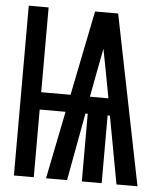

<svg xmlns="http://www.w3.org/2000/svg" viewBox="-53 -781 705 828"><g transform="rotate(5 300.0 -367.5)"><path d="M38 0V-735H124V-368H251L325 -735H425L573 0H482L428 -293H418V0H332V-293H322L268 0H177L236 -293H124V0ZM415 -367 392 -490Q388 -512 383.5 -534Q379 -556 375 -578Q371 -556 366.5 -534Q362 -512 358 -490L335 -367Z"/></g></svg>

Font: Zed Mono Semibold Extended
Style: Regular
Weight: 600
Width: 7
Monospace: yes
Designer: Belleve Invis
Foundry: Belleve Invis
Version: Version 1.0.0; ttfautohint (v1.8.4)